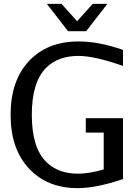

<svg xmlns="http://www.w3.org/2000/svg" viewBox="-20 -958 697 996"><path d="M35 -362Q35 -540 130.5 -641.5Q226 -743 387 -743Q494 -743 618 -699V-616Q470 -668 387 -668Q282 -668 220 -607Q145 -533 145 -362Q145 -192 220 -118Q282 -57 384 -57Q442 -57 518 -79V-270H425V-345H618V-29Q479 18 383 18Q225 18 130 -84Q35 -186 35 -362ZM380 -848 461 -938H537L427 -796H333L223 -938H299Z"/></svg>

Font: AbakuTLSymSans
Style: Regular
Weight: 400
Version: Version 2007.05.04